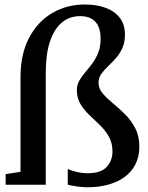

<svg xmlns="http://www.w3.org/2000/svg" viewBox="-20 -802 640 833"><path d="M358.5 10.5Q338.5 10.5 313.2 6.8Q288 3 274 -0.5V-68.5Q290.5 -61.5 313 -56Q335.5 -50.5 361.5 -50.5Q418 -50.5 443 -78Q468 -105.5 468 -145Q468 -182 452.2 -209.5Q436.5 -237 413.5 -259.2Q390.5 -281.5 367.5 -303.2Q344.5 -325 329 -350.8Q313.5 -376.5 313.5 -410.5Q313.5 -433.5 323.8 -451.8Q334 -470 349.5 -488Q365 -506 380.2 -526.5Q395.5 -547 406 -572.8Q416.5 -598.5 416.5 -633.5Q416.5 -683 393.8 -707.5Q371 -732 327.5 -732Q281 -732 247.8 -703.8Q214.5 -675.5 196.5 -621Q178.5 -566.5 178.5 -487V-0.5H4.5V-46.5L69 -56.5V-468Q69 -567 106 -637.5Q143 -708 206.2 -745.2Q269.5 -782.5 348 -782.5Q398.5 -782.5 437.8 -768.2Q477 -754 499.5 -725Q522 -696 522 -651.5Q522 -617 510.2 -592Q498.5 -567 481.5 -548.2Q464.5 -529.5 447.5 -513.2Q430.5 -497 419 -480.5Q407.5 -464 407.5 -442.5Q407.5 -418 425.2 -397Q443 -376 469.5 -354.2Q496 -332.5 522.2 -306.5Q548.5 -280.5 566.5 -246.2Q584.5 -212 584.5 -165.5Q584.5 -122.5 567.8 -89.5Q551 -56.5 520.8 -34.2Q490.5 -12 449.2 -0.8Q408 10.5 358.5 10.5Z"/></svg>

Font: Merriweather 36pt Medium
Style: Regular
Weight: 500
Version: Version 2.100